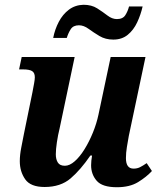

<svg xmlns="http://www.w3.org/2000/svg" viewBox="-20 -775 672 805"><path d="M470 10Q409 10 385.5 -17Q362 -44 362 -82Q362 -100 366 -123H359Q318 -63 276 -27Q234 9 167 9Q108 9 85.5 -23.5Q63 -56 63 -99Q63 -125 69 -155.5Q75 -186 80 -212L116 -388Q120 -409 123 -425.5Q126 -442 126 -451Q126 -470 114.5 -477Q103 -484 77 -484H60L71 -536H293L230 -237Q223 -209 218.5 -178.5Q214 -148 214 -128Q214 -107 222.5 -93.5Q231 -80 252 -80Q272 -80 293.5 -99Q315 -118 334.5 -149.5Q354 -181 369.5 -219Q385 -257 393 -295L444 -536H590L520 -205Q516 -183 512 -158.5Q508 -134 508 -112Q508 -68 540 -68Q555 -68 567 -74Q579 -80 595 -91L617 -58Q594 -33 559 -11.5Q524 10 470 10ZM455 -609Q422 -609 397 -624Q372 -639 351.5 -654Q331 -669 311 -669Q287 -669 276.5 -652.5Q266 -636 260 -616H203Q210 -652 226.5 -683.5Q243 -715 269 -734.5Q295 -754 330 -755Q364 -755 387.5 -740Q411 -725 430.5 -710Q450 -695 470 -695Q495 -695 505.5 -711.5Q516 -728 521 -748H578Q570 -713 555 -681Q540 -649 515.5 -629Q491 -609 455 -609Z"/></svg>

Font: Noto Serif SemiCondensed
Style: Bold Italic
Weight: 700
Width: 4
Italic angle: -12°
Designer: Monotype Design Team
Foundry: Monotype Imaging Inc.
Version: Version 2.014